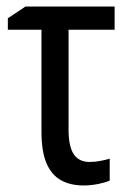

<svg xmlns="http://www.w3.org/2000/svg" viewBox="-20 -557 390 588"><path d="M331 -537V-466H190V-160Q190 -108 206 -84.5Q222 -61 254 -61Q270 -61 286 -64Q302 -67 316 -71V-4Q303 2 280.5 6.5Q258 11 236 11Q195 11 166 -5.5Q137 -22 122 -58Q107 -94 107 -154V-466H4V-501L58 -537Z"/></svg>

Font: Noto Sans Display Condensed
Style: Regular
Weight: 400
Width: 3
Designer: Monotype Design Team
Foundry: Monotype Imaging Inc.
Version: Version 2.003